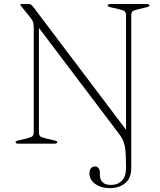

<svg xmlns="http://www.w3.org/2000/svg" viewBox="-20 -720 801 962"><path d="M573.5 -53 160.5 -599.5 175 -606V-58Q175 -43 181.5 -37.2Q188 -31.5 211.5 -26L254.5 -16Q267 -13 267 -8Q267 -4.5 263.2 -2.2Q259.5 0 253 0H72Q65 0 61.5 -2.2Q58 -4.5 58 -8Q58 -13 70.5 -16L112.5 -26Q135.5 -31.5 142.2 -37.2Q149 -43 149 -58V-581.5Q149 -599 145.8 -609.2Q142.5 -619.5 131.5 -633L88 -686.5Q84.5 -691 83.2 -693Q82 -695 82 -696.5Q82 -698.5 83.8 -699.2Q85.5 -700 89 -700H122.5Q130 -700 135 -697Q140 -694 146.5 -685.5L631 -44L611.5 -46V-642Q611.5 -657 605 -663Q598.5 -669 575.5 -674L532.5 -684Q519.5 -687 519.5 -692Q519.5 -696 523.2 -698Q527 -700 533.5 -700H714.5Q721.5 -700 725 -698Q728.5 -696 728.5 -692Q728.5 -687 716 -684L674 -674Q651 -669 644.2 -663Q637.5 -657 637.5 -642V124.5Q637.5 172.5 607.5 197.5Q577.5 222.5 530.5 222.5Q499 222.5 476 212.2Q453 202 440.5 185.8Q428 169.5 428 150Q428 132.5 435.8 123.2Q443.5 114 456 114Q466.5 114 473.5 122.2Q480.5 130.5 480.5 145V157Q480.5 180.5 494.5 193.8Q508.5 207 537.5 206.5Q570 206.5 590.8 185.2Q611.5 164 611.5 122.5Q611.5 88 610.5 64Q609.5 40 607 23Q604.5 6 600.2 -6.5Q596 -19 589.5 -30Q583 -41 573.5 -53Z"/></svg>

Font: Fraunces Thin
Style: Regular
Weight: 250
Version: Version 1.000;[b76b70a41]